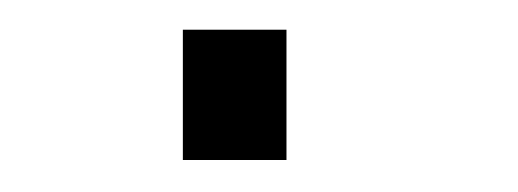

<svg xmlns="http://www.w3.org/2000/svg" viewBox="-20 -364 340 126"><path d="M100 -344.5H168V-259H100Z"/></svg>

Font: Trispace Condensed ExtraLight
Style: Regular
Weight: 200
Width: 3
Designer: Tyler Finck
Foundry: Etcetera Type Company
Version: Version 1.210; ttfautohint (v1.8.3)